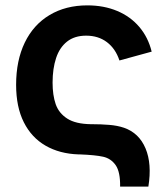

<svg xmlns="http://www.w3.org/2000/svg" viewBox="-20 -575 616 715"><path d="M427.3 120Q428.2 65.3 410.8 40.2Q393.3 15.2 364.2 8.7Q335 2.2 277.8 0H272.7Q201.9 -2.3 149.6 -32.6Q97.3 -62.8 68.7 -119.7Q40 -176.6 40 -259.3Q40 -349.5 72.2 -416.3Q104.5 -483.1 164.6 -519Q224.7 -555 305.5 -555Q366.7 -555 416.2 -534.3Q465.8 -513.6 498.9 -474.6Q531.9 -435.6 544.8 -382.7L424.8 -349.8Q410.2 -393.8 378.2 -418Q346.2 -442.2 300.8 -442.2Q257.6 -442.2 229.7 -420.1Q201.8 -398 188.9 -358.9Q175.9 -319.8 175.8 -267.5Q175.8 -220.6 187.4 -187Q199.1 -153.5 230.4 -133.4Q261.7 -113.3 318.5 -112.5H322.5Q355.6 -112.5 386.3 -110Q417 -107.6 441.8 -99.2Q497.8 -79.8 522 -22.3Q546.2 35.2 532.5 120Z"/></svg>

Font: Hauora
Style: Regular
Weight: 400
Designer: Wayne Shih
Foundry: WCYS
Version: Version 1.001